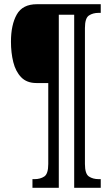

<svg xmlns="http://www.w3.org/2000/svg" viewBox="-20 -780 530 911"><path d="M134 111V70H144Q171 70 190 57.5Q209 45 209 -2V-386H153Q107 -386 80.5 -413.5Q54 -441 43 -485.5Q32 -530 32 -582Q32 -662 59.5 -711Q87 -760 155 -760H458V-719H448Q421 -719 402 -706.5Q383 -694 383 -647V-2Q383 45 402 57.5Q421 70 448 70H458V111H332V-710H259V111Z"/></svg>

Font: Noto Serif Thai ExtraCondensed
Style: Regular
Weight: 400
Width: 2
Designer: Monotype Design Team
Foundry: Monotype Imaging Inc.
Version: Version 2.002; ttfautohint (v1.8.4.7-5d5b)